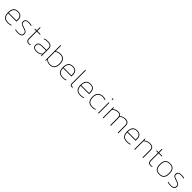

<svg xmlns="http://www.w3.org/2000/svg" viewBox="886 -3418 6157 6157"><g transform="rotate(45 3964.5 -339.5)"><path d="M444.4 -14.2V-40.9Q413.6 -27.6 381.9 -21.4Q350.2 -15.2 318.5 -15.2Q199.9 -15.2 151 -64.3Q102 -113.5 98.8 -222.9H477V-306.5Q477 -389.2 430.1 -441.9Q383.3 -494.5 286.8 -494.5Q171.4 -494.5 121.8 -430.6Q72.2 -366.7 70.3 -246.3Q70.3 -113.5 126.6 -51.7Q182.9 10.1 313.4 10.1Q348.3 10.1 380.5 4.1Q412.7 -1.8 444.4 -14.2ZM286.8 -469.2Q369.9 -469.2 409.2 -425.3Q448.5 -381.4 448.5 -302.4V-249.5H98.8Q98.8 -354.8 142.2 -412.5Q185.7 -470.1 286.8 -469.2Z M939.8 -118.6Q939.8 -181.1 896.4 -211.2Q852.9 -241.3 773 -263.8Q716.9 -282.2 692.3 -293.4Q667.7 -304.7 655.6 -323.1Q643.4 -341.5 643.4 -374.1Q643.4 -422.3 673.3 -445.8Q686.1 -456.8 712.3 -462.5Q738.5 -468.3 775.3 -469.2Q780.3 -469.2 785.4 -469.2Q816.2 -469.2 845.4 -465.1Q874.5 -460.9 903 -452.7V-479.3Q877.3 -487.6 847.2 -491Q817.1 -494.5 781.2 -494.5Q693.5 -494.5 654.6 -464.4Q615.8 -434.3 615.8 -373.2Q615.8 -316.6 651 -290.2Q686.1 -263.8 740.3 -247.2Q756.9 -242.2 765.2 -239Q773 -236.2 787.7 -232.1Q835.5 -215.5 852.9 -207.3Q884.7 -194.4 898.4 -174.9Q912.2 -155.3 912.2 -118.6Q912.2 -67.6 882.6 -43Q852.9 -18.4 787.7 -15.2Q777.1 -15.2 766.1 -15.2Q730.2 -15.2 696.5 -19.8Q662.7 -24.4 630.1 -34.9V-8.3Q658.5 0 694.4 5.1Q730.2 10.1 769.3 10.1Q852 10.1 895.9 -20Q939.8 -50.1 939.8 -118.6Z M1321.7 0V-26.7Q1287.7 -15.2 1264.2 -15.2Q1161.3 -15.2 1161.3 -116.7V-457.7H1305.1L1307.4 -484.4H1161.3V-629.6H1132.4V-484.4H1053.8V-457.7H1132.4V-116.7Q1132.4 -57.4 1165.2 -23.7Q1198.1 10.1 1255.1 10.1Q1282.6 10.1 1321.7 0Z M1800.6 -66.6 1804.7 0H1827.2V-325.8Q1827.2 -415.9 1783.8 -455.2Q1740.3 -494.5 1642.9 -494.5Q1597 -494.5 1556.8 -488.5Q1516.5 -482.5 1485.8 -470.1V-443.5Q1556.1 -469.2 1633.7 -469.2Q1700.4 -469.2 1735.5 -455Q1770.7 -440.7 1784.5 -409.9Q1798.3 -379.1 1798.3 -324V-261.5H1605.2Q1523.4 -261.5 1477.5 -230.9Q1431.5 -200.4 1431.5 -122.7Q1431.5 -55.1 1477.9 -22.5Q1524.4 10.1 1599.3 10.1Q1668.7 10.1 1717.1 -8.3Q1765.6 -26.7 1800.6 -66.6ZM1459.1 -122.7Q1459.1 -188.9 1497.5 -212.5Q1535.8 -236.2 1607.5 -235.3H1798.3V-97Q1733.9 -15.2 1606.2 -15.2Q1459.1 -15.2 1459.1 -122.7Z M2427.4 -246.3Q2427.4 -375 2372.7 -434.7Q2318 -494.5 2213.7 -494.5Q2159.5 -494.5 2115.6 -481.8Q2071.7 -469.2 2032.6 -439.3V-688.9H2004.1V0H2027.6L2031.7 -58.4Q2068.5 -23.4 2111.4 -6.7Q2154.4 10.1 2211.4 10.1Q2315.7 10.1 2371.6 -53.3Q2427.4 -116.7 2427.4 -246.3ZM2032.6 -87.8V-409.9Q2105.2 -469.2 2204.5 -469.2Q2304.7 -469.2 2352.3 -416.6Q2399.8 -364 2399.8 -246.3Q2399.8 -131.9 2353.9 -73.5Q2307.9 -15.2 2206.3 -15.2Q2102.5 -15.2 2032.6 -87.8Z M2932.9 -14.2V-40.9Q2902.1 -27.6 2870.4 -21.4Q2838.7 -15.2 2807 -15.2Q2688.4 -15.2 2639.5 -64.3Q2590.5 -113.5 2587.3 -222.9H2965.5V-306.5Q2965.5 -389.2 2918.7 -441.9Q2871.8 -494.5 2775.3 -494.5Q2659.9 -494.5 2610.3 -430.6Q2560.7 -366.7 2558.8 -246.3Q2558.8 -113.5 2615.1 -51.7Q2671.4 10.1 2801.9 10.1Q2836.9 10.1 2869 4.1Q2901.2 -1.8 2932.9 -14.2ZM2775.3 -469.2Q2858.5 -469.2 2897.7 -425.3Q2937 -381.4 2937 -302.4V-249.5H2587.3Q2587.3 -354.8 2630.7 -412.5Q2674.2 -470.1 2775.3 -469.2Z M3244 5.1V-21.6Q3227.5 -16.5 3199.9 -16.5Q3177.4 -16.5 3166.6 -30.3Q3155.8 -44.1 3155.8 -77.7V-688.9H3127.3V-81.8Q3127.3 -31.7 3146.8 -10.8Q3166.4 10.1 3201.7 10.1Q3210.9 10.1 3222.9 9.2Q3234.8 8.3 3244 5.1Z M3733 -14.2V-40.9Q3702.2 -27.6 3670.5 -21.4Q3638.8 -15.2 3607.1 -15.2Q3488.5 -15.2 3439.6 -64.3Q3390.6 -113.5 3387.4 -222.9H3765.6V-306.5Q3765.6 -389.2 3718.7 -441.9Q3671.9 -494.5 3575.4 -494.5Q3460 -494.5 3410.4 -430.6Q3360.8 -366.7 3358.9 -246.3Q3358.9 -113.5 3415.2 -51.7Q3471.5 10.1 3602 10.1Q3636.9 10.1 3669.1 4.1Q3701.3 -1.8 3733 -14.2ZM3575.4 -469.2Q3658.5 -469.2 3697.8 -425.3Q3737.1 -381.4 3737.1 -302.4V-249.5H3387.4Q3387.4 -354.8 3430.8 -412.5Q3474.3 -470.1 3575.4 -469.2Z M4261.5 -14.2V-40.9Q4199.9 -15.2 4135.6 -15.2Q4023.4 -15.2 3974.3 -70.5Q3925.1 -125.9 3925.1 -242.2Q3925.1 -355.7 3980.7 -412.5Q4036.3 -469.2 4142 -469.2Q4206.3 -469.2 4261.5 -443.5V-470.1Q4233.9 -483.5 4207.7 -489Q4181.5 -494.5 4138.8 -494.5Q4024.4 -494.5 3960.9 -431.3Q3897.5 -368.1 3897.5 -242.2Q3897.5 -120.4 3953.1 -55.1Q4008.7 10.1 4128.7 10.1Q4204 10.1 4261.5 -14.2Z M4428.3 -623.6V-668.2H4392.5V-623.6ZM4424.2 0V-484.4L4395.7 -485.3V0Z M4638.8 0V-389.2Q4677.8 -424.2 4726.3 -446.7Q4774.8 -469.2 4821.7 -469.2Q4897.5 -469.2 4924.6 -433.4Q4951.7 -397.5 4949.4 -319.9V0H4978.4V-319.9Q4978.4 -364.9 4970.1 -397.5Q5041.8 -469.2 5144.8 -469.2Q5220.6 -469.2 5254.4 -436.4Q5288.1 -403.5 5288.1 -324.9V0H5316.6V-325.8Q5316.6 -411.8 5276.7 -453.1Q5236.7 -494.5 5154 -494.5Q5041.8 -494.5 4960 -422.3Q4944.4 -457.7 4912.2 -476.1Q4880.1 -494.5 4824 -494.5Q4724.7 -494.5 4638.8 -421L4633.7 -484.4H4610.3V0Z M5844.2 -14.2V-40.9Q5813.4 -27.6 5781.7 -21.4Q5750 -15.2 5718.3 -15.2Q5599.7 -15.2 5550.8 -64.3Q5501.8 -113.5 5498.6 -222.9H5876.8V-306.5Q5876.8 -389.2 5830 -441.9Q5783.1 -494.5 5686.6 -494.5Q5571.2 -494.5 5521.6 -430.6Q5472 -366.7 5470.1 -246.3Q5470.1 -113.5 5526.4 -51.7Q5582.7 10.1 5713.2 10.1Q5748.2 10.1 5780.3 4.1Q5812.5 -1.8 5844.2 -14.2ZM5686.6 -469.2Q5769.8 -469.2 5809.1 -425.3Q5848.3 -381.4 5848.3 -302.4V-249.5H5498.6Q5498.6 -354.8 5542 -412.5Q5585.5 -470.1 5686.6 -469.2Z M6067.1 0V-389.2Q6106.2 -426 6153.7 -447.6Q6201.3 -469.2 6256.4 -469.2Q6347.4 -469.2 6379.6 -437Q6411.8 -404.9 6411.8 -324V0H6440.3V-324Q6440.3 -412.7 6399.8 -453.6Q6359.4 -494.5 6271.6 -494.5Q6205.4 -494.5 6157.2 -476.1Q6108.9 -457.7 6067.1 -421L6062 -484.4H6038.6V0Z M6844.2 0V-26.7Q6810.2 -15.2 6786.8 -15.2Q6683.8 -15.2 6683.8 -116.7V-457.7H6827.7L6830 -484.4H6683.8V-629.6H6654.9V-484.4H6576.3V-457.7H6654.9V-116.7Q6654.9 -57.4 6687.7 -23.7Q6720.6 10.1 6777.6 10.1Q6805.1 10.1 6844.2 0Z M7395.7 -242.2Q7395.7 -368.1 7342.4 -431.3Q7289.1 -494.5 7174.6 -494.5Q7060.2 -494.5 7007.1 -431.3Q6954 -368.1 6954 -242.2Q6954 -116.7 7007.1 -53.3Q7060.2 10.1 7174.6 10.1Q7291.4 10.1 7343.5 -52.6Q7395.7 -115.3 7395.7 -242.2ZM6981.6 -242.2Q6981.6 -358.9 7026.7 -414.1Q7071.7 -469.2 7174.6 -469.2Q7245.4 -469.2 7287.7 -444.2Q7330 -419.1 7349 -368.6Q7368.1 -318 7368.1 -242.2Q7368.1 -166.8 7349 -116Q7330 -65.3 7287.7 -40.2Q7245.4 -15.2 7174.6 -15.2Q7104.3 -15.2 7061.8 -40.2Q7019.3 -65.3 7000.5 -116Q6981.6 -166.8 6981.6 -242.2Z M7858.5 -118.6Q7858.5 -181.1 7815 -211.2Q7771.6 -241.3 7691.6 -263.8Q7635.6 -282.2 7611 -293.4Q7586.4 -304.7 7574.2 -323.1Q7562 -341.5 7562 -374.1Q7562 -422.3 7591.9 -445.8Q7604.8 -456.8 7631 -462.5Q7657.2 -468.3 7693.9 -469.2Q7699 -469.2 7704 -469.2Q7734.8 -469.2 7764 -465.1Q7793.2 -460.9 7821.7 -452.7V-479.3Q7796 -487.6 7765.9 -491Q7735.8 -494.5 7699.9 -494.5Q7612.1 -494.5 7573.3 -464.4Q7534.5 -434.3 7534.5 -373.2Q7534.5 -316.6 7569.6 -290.2Q7604.8 -263.8 7659 -247.2Q7675.6 -242.2 7683.8 -239Q7691.6 -236.2 7706.3 -232.1Q7754.1 -215.5 7771.6 -207.3Q7803.3 -194.4 7817.1 -174.9Q7830.9 -155.3 7830.9 -118.6Q7830.9 -67.6 7801.2 -43Q7771.6 -18.4 7706.3 -15.2Q7695.8 -15.2 7684.7 -15.2Q7648.9 -15.2 7615.1 -19.8Q7581.3 -24.4 7548.7 -34.9V-8.3Q7577.2 0 7613.1 5.1Q7648.9 10.1 7688 10.1Q7770.7 10.1 7814.6 -20Q7858.5 -50.1 7858.5 -118.6Z"/></g></svg>

Font: Arad-FD-VF Thin
Style: Regular
Weight: 100
Designer: Mohammad Darvishi
Version: Version 1.010;September 21, 2024;FontCreator 15.0.0.2992 64-